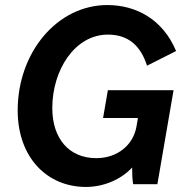

<svg xmlns="http://www.w3.org/2000/svg" viewBox="-20 -729 738 760"><path d="M320 11C391 11 460 -19 503 -66C503 -39 504 -18 507 0H603L667 -372H407L388 -262H526L520 -227C507 -155 445 -103 361 -103C253 -103 187 -181 187 -301C187 -453 277 -592 407 -592C489 -592 537 -547 562 -469L677 -527C624 -654 517 -709 405 -709C206 -709 50 -521 50 -292C50 -106 166 11 320 11Z"/></svg>

Font: Fixel Text 20240404 SemiBold
Style: Italic
Weight: 600
Width: 4
Italic angle: -10°
Designer: AlfaBravo + MacPaw
Foundry: Kyrylo Tkachov, Marchela Mozhyna, Serhii Makarenko, Maria Weinstein, Zakhar Kryvoshyya
Version: Version 1.211;Glyphs 3.2 (3225)